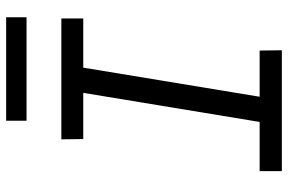

<svg xmlns="http://www.w3.org/2000/svg" viewBox="-180 -780 959 640"><g transform="rotate(-90 300.0 -459.5)"><path d="M453 0H50V-74H214L311 -662H157L156 -735H559V-662H395L298 -74H452ZM218 -851V-919H563V-851Z"/></g></svg>

Font: Iosevka Extended Oblique
Style: Regular
Weight: 400
Width: 7
Italic angle: -9°
Monospace: yes
Designer: Belleve Invis
Foundry: Belleve Invis
Version: Version 32.0.1; ttfautohint (v1.8.4)